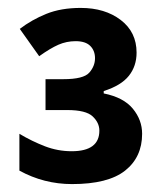

<svg xmlns="http://www.w3.org/2000/svg" viewBox="-20 -873 419 485"><path d="M184 -853Q245 -853 285 -822.5Q325 -792 325 -740Q325 -706 305.5 -681.5Q286 -657 242 -643V-637Q292 -627 315.5 -598.5Q339 -570 339 -535Q339 -476 296 -442Q253 -408 162 -408Q91 -408 29 -442V-535Q61 -516 93.5 -503.5Q126 -491 161 -491Q231 -491 231 -543Q231 -563 214 -579Q197 -595 150 -595H95V-673H140Q191 -673 205.5 -689.5Q220 -706 220 -726Q220 -745 208 -757Q196 -769 171 -769Q148 -769 127.5 -760Q107 -751 79 -731L30 -800Q60 -823 97 -838Q134 -853 184 -853Z"/></svg>

Font: Noto IKEA Latin
Style: Bold
Weight: 700
Designer: Monotype Design Team
Foundry: Monotype Imaging Inc.
Version: Version 1.0